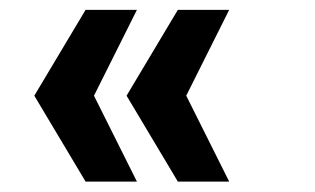

<svg xmlns="http://www.w3.org/2000/svg" viewBox="-20 -416 624 380"><path d="M332 -56.6 230.5 -226.6 332 -396.5H433.6L348.6 -226.6L433.6 -56.6ZM149.4 -56.6 47.9 -226.6 149.4 -396.5H251L166 -226.6L251 -56.6Z"/></svg>

Font: Padauk
Style: Bold
Weight: 700
Designer: Debbi Hosken, Becca Hirsbrunner Spalinger
Foundry: SIL International
Version: Version 5.003